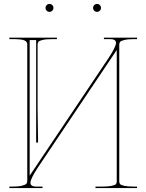

<svg xmlns="http://www.w3.org/2000/svg" viewBox="-20 -950 740 970"><path d="M215.8 -896Q210 -901.9 210 -910.2Q210 -918.5 215.8 -924.3Q221.7 -930.2 230 -930.2Q238.3 -930.2 244.1 -924.3Q250 -918.5 250 -910.2Q250 -901.9 244.1 -896Q238.3 -890.1 230 -890.1Q221.7 -890.1 215.8 -896ZM456.1 -896Q450.2 -901.9 450.2 -910.2Q450.2 -918.5 456.1 -924.3Q461.9 -930.2 470.2 -930.2Q478.5 -930.2 484.4 -924.3Q490.2 -918.5 490.2 -910.2Q490.2 -901.9 484.4 -896Q478.5 -890.1 470.2 -890.1Q461.9 -890.1 456.1 -896ZM27.3 0V-7.3H42.5Q74.7 -7.3 92 -12Q109.4 -16.6 113.5 -22Q117.7 -27.3 117.7 -36.1V-726.6Q117.7 -739.7 103 -746.1Q88.4 -752.4 42.5 -752.4H27.3V-759.8H267.6V-752.4H245.1Q212.9 -752.4 195.6 -748.3Q178.2 -744.1 174.1 -739Q169.9 -733.9 169.9 -725.1V-405.3L172.4 -230H162.6V-747.6H129.9V-62.5L528.8 -657.2Q565.9 -713.9 565.9 -732.9Q565.9 -752.4 537.1 -752.4H504.9V-759.8H672.4V-752.4H657.7Q625.5 -752.4 608.2 -748Q590.8 -743.7 586.7 -738.3Q582.5 -732.9 582.5 -724.1V-33.7Q582.5 -24.9 586.7 -20Q590.8 -15.1 608.2 -11.2Q625.5 -7.3 657.7 -7.3H672.4V0H462.4V-7.3H495.1Q527.3 -7.3 544.7 -11.2Q562 -15.1 565.9 -20Q569.8 -24.9 569.8 -33.7V-697.3L170.9 -103Q133.8 -46.4 133.8 -26.9Q133.8 -7.3 163.1 -7.3H194.8V0Z"/></svg>

Font: ZnikomitNo25
Style: Regular
Weight: 100
Designer: gluk
Foundry: gluk
Version: Version 0.56